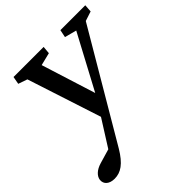

<svg xmlns="http://www.w3.org/2000/svg" viewBox="-235 -638 1037 1037"><g transform="rotate(-45 283.5 -119.5)"><path d="M589 -507H399L390 -463L458 -445L292 -134L194 -445L267 -463L271 -507H41L33 -463L85 -445L223 -21L127 131L45 155C4 167 -19 191 -22 216C-25 247 -1 268 39 268C86 268 126 242 170 168L531 -445L586 -463Z"/></g></svg>

Font: TPK Tissa Web Medium
Style: Italic
Weight: 500
Italic angle: -7°
Designer: Jacques Le Bailly, Suppakit Chalermlarp | Katatrad Co.,Ltd.
Foundry: Jacques Le Bailly, Cadson Demak Co.,Ltd.
Version: Version 5.000;Glyphs 3.1.2 (3151)